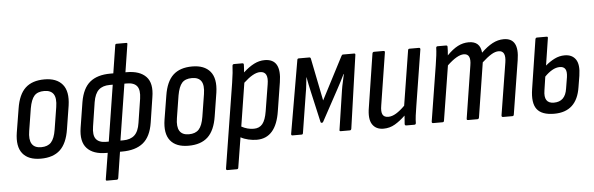

<svg xmlns="http://www.w3.org/2000/svg" viewBox="-52 -864 3804 1230"><g transform="rotate(-5 1849.5 -249.0)"><path d="M181 8Q101 8 64.5 -37.5Q28 -83 42 -172L67 -325Q81 -414 125 -455Q169 -496 248 -496Q326 -496 363.5 -451Q401 -406 388 -316L364 -165Q350 -75 305.5 -33.5Q261 8 181 8ZM190 -65Q232 -65 254 -89Q276 -113 285 -169L308 -313Q317 -370 299.5 -396Q282 -422 240 -422Q197 -422 176 -398.5Q155 -375 145 -319L122 -175Q104 -65 190 -65Z M602 8Q518 8 478 -35.5Q438 -79 452 -167L478 -330Q493 -418 540.5 -457Q588 -496 672 -496H691L719 -674Q720 -683 728 -683H791Q799 -683 797 -674L769 -496H777Q861 -496 901.5 -453.5Q942 -411 927 -322L902 -160Q888 -71 839 -31.5Q790 8 704 8H690L664 175Q662 185 653 185H590Q582 185 584 175L611 8ZM606 -63H624L681 -424H662Q616 -424 590.5 -400.5Q565 -377 556 -323L532 -168Q523 -113 542 -88Q561 -63 606 -63ZM772 -424H756L699 -63H717Q763 -63 789.5 -87Q816 -111 824 -166L848 -320Q856 -375 837 -399.5Q818 -424 772 -424Z M1131 8Q1051 8 1014.5 -37.5Q978 -83 992 -172L1017 -325Q1031 -414 1075 -455Q1119 -496 1198 -496Q1276 -496 1313.5 -451Q1351 -406 1338 -316L1314 -165Q1300 -75 1255.5 -33.5Q1211 8 1131 8ZM1140 -65Q1182 -65 1204 -89Q1226 -113 1235 -169L1258 -313Q1267 -370 1249.5 -396Q1232 -422 1190 -422Q1147 -422 1126 -398.5Q1105 -375 1095 -319L1072 -175Q1054 -65 1140 -65Z M1366 185Q1356 185 1357 175L1444 -369Q1455 -440 1456 -478Q1457 -488 1467 -488H1520Q1529 -488 1529 -479Q1529 -469 1528 -455.5Q1527 -442 1526 -429Q1562 -462 1595.5 -479Q1629 -496 1664 -496Q1773 -496 1749 -346L1720 -164Q1694 8 1570 8Q1544 8 1516 1.5Q1488 -5 1467 -17L1436 175Q1435 185 1426 185ZM1628 -422Q1606 -422 1579.5 -407Q1553 -392 1522 -363L1478 -85Q1516 -64 1557 -64Q1593 -64 1613 -88.5Q1633 -113 1642 -168L1670 -340Q1684 -422 1628 -422Z M1800 0Q1791 0 1792 -10L1873 -479Q1874 -488 1883 -488H1951Q1958 -488 1960 -480L2015 -206L2157 -480Q2161 -488 2167 -488H2239Q2248 -488 2246 -478L2179 -10Q2177 0 2169 0H2110Q2101 0 2103 -9L2141 -261Q2145 -287 2151 -312.5Q2157 -338 2162 -363H2160Q2148 -339 2136 -315Q2124 -291 2111 -268L2004 -71Q2001 -64 1994 -64Q1987 -64 1986 -71L1941 -270Q1936 -293 1931 -316Q1926 -339 1922 -363H1921Q1918 -338 1915.5 -312.5Q1913 -287 1908 -261L1868 -10Q1867 0 1859 0Z M2385 8Q2336 8 2313 -27.5Q2290 -63 2303 -137L2356 -478Q2358 -488 2367 -488H2427Q2438 -488 2436 -478L2383 -142Q2376 -102 2385.5 -83.5Q2395 -65 2422 -65Q2446 -65 2472.5 -81Q2499 -97 2529 -127L2585 -478Q2586 -488 2595 -488H2655Q2665 -488 2664 -478L2607 -121Q2601 -86 2597.5 -58Q2594 -30 2594 -10Q2593 0 2584 0H2532Q2522 0 2522 -10Q2523 -22 2524 -36Q2525 -50 2526 -64Q2493 -32 2459 -12Q2425 8 2385 8Z M2705 0Q2695 0 2696 -10L2753 -366Q2765 -438 2766 -479Q2767 -488 2776 -488H2830Q2839 -488 2839 -479Q2839 -455 2836 -424Q2872 -461 2905.5 -478.5Q2939 -496 2976 -496Q3050 -496 3056 -422Q3094 -459 3129 -477.5Q3164 -496 3201 -496Q3302 -496 3279 -354L3224 -10Q3223 0 3214 0H3154Q3144 0 3145 -11L3199 -347Q3211 -422 3162 -422Q3140 -422 3114.5 -406.5Q3089 -391 3055 -360L3000 -10Q2998 0 2989 0H2929Q2919 0 2921 -10L2974 -347Q2987 -422 2938 -422Q2896 -422 2831 -360L2775 -10Q2774 0 2765 0Z M3483 8Q3403 8 3372 -32.5Q3341 -73 3355 -162L3404 -478Q3406 -488 3415 -488H3477Q3486 -488 3484 -478L3457 -304Q3485 -328 3516 -343.5Q3547 -359 3581 -359Q3629 -359 3652 -325.5Q3675 -292 3664 -221L3652 -148Q3628 8 3483 8ZM3433 -147Q3419 -63 3487 -63Q3560 -63 3572 -146L3584 -219Q3589 -255 3578.5 -271Q3568 -287 3544 -287Q3519 -287 3494 -272.5Q3469 -258 3446 -234Z"/></g></svg>

Font: Sofia Sans Condensed Medium
Style: Italic
Weight: 500
Italic angle: -9°
Designer: Botio Nikoltchev, Ani Petrova
Foundry: lettersoup
Version: Version 4.101; ttfautohint (v1.8.4.7-5d5b)